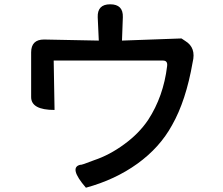

<svg xmlns="http://www.w3.org/2000/svg" viewBox="-20 -828 1040 894"><path d="M493 -808Q554 -808 552 -748L548 -639L825 -649L843 -637Q894 -606 877 -538Q846 -359 781 -245Q724 -141 620 -66Q516 9 380 46Q298 -49 355 -61Q357 -58 418 -82Q490 -106 558 -156Q627 -206 670 -270Q741 -379 758 -519Q762 -546 739 -546H230L234 -316Q125 -316 125 -376V-584Q125 -644 185 -644L440 -639L435 -748Q433 -808 493 -808Z"/></svg>

Font: Swei Half Moon CJK SC
Style: Medium
Weight: 500
Version: Version 2.071